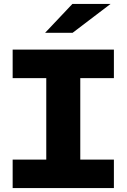

<svg xmlns="http://www.w3.org/2000/svg" viewBox="-20 -951 640 971"><path d="M44 0V-144H214V-556H44V-700H556V-556H386V-144H556V0ZM208 -785 346 -931H539L347 -785Z"/></svg>

Font: Red Hat Mono
Style: Regular
Weight: 300
Monospace: yes
Designer: Pentagram, MCKL
Foundry: Pentagram, MCKL
Version: Version 1.023